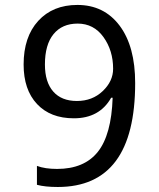

<svg xmlns="http://www.w3.org/2000/svg" viewBox="-20 -744 640 774"><path d="M128.9 1V-75.2Q161.6 -63 210 -63Q319.3 -63 374.3 -131.8Q429.2 -200.7 434.1 -350.1H428.2Q381.3 -267.1 277.8 -267.1Q183.1 -267.1 129.2 -324.7Q75.2 -382.3 75.2 -483.9Q75.2 -595.2 134 -659.7Q192.9 -724.1 292 -724.1Q399.4 -724.1 462.2 -640.6Q524.9 -557.1 524.9 -409.2Q524.9 9.8 212.9 9.8Q161.6 9.8 128.9 1ZM161.1 -483.9Q161.1 -413.1 194.6 -375Q228 -336.9 290 -336.9Q352.1 -336.9 394 -376.7Q436 -416.5 436 -466.8Q436 -540.5 397 -594.7Q357.9 -648.9 293 -648.9Q230.5 -648.9 195.8 -606.4Q161.1 -564 161.1 -483.9Z"/></svg>

Font: Apple Sans Adjectives
Style: Regular
Weight: 400
Monospace: yes
Foundry: Apple Sans Adjectives
Version: Version 0.01